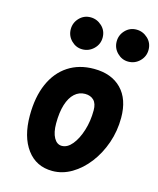

<svg xmlns="http://www.w3.org/2000/svg" viewBox="-112 -815 739 899"><g transform="rotate(15 258.0 -365.0)"><path d="M227.5 6Q149 6 104 -54.5Q59 -115 59 -218Q59 -308 87.5 -372.8Q116 -437.5 168.8 -472Q221.5 -506.5 293.5 -506.5Q378.5 -506.5 426.8 -457.2Q475 -408 475 -317.5Q475 -253.5 454.8 -195.2Q434.5 -137 399.8 -91.8Q365 -46.5 320.5 -20.2Q276 6 227.5 6ZM187.5 -214Q187.5 -170 201.8 -144.5Q216 -119 240 -119Q267 -119 290 -147Q313 -175 327.2 -220.5Q341.5 -266 341.5 -318.5Q341.5 -351 325.8 -366.8Q310 -382.5 283.5 -382.5Q254.5 -382.5 232.8 -362.8Q211 -343 199.2 -305.2Q187.5 -267.5 187.5 -214ZM438 -580.5Q407.5 -580.5 384.8 -603.2Q362 -626 362 -658Q362 -689.5 384 -712.5Q406 -735.5 438 -735.5Q469 -735.5 492.8 -713.5Q516.5 -691.5 516.5 -658Q516.5 -626 493.5 -603.2Q470.5 -580.5 438 -580.5ZM215.5 -580.5Q185 -580.5 162.2 -603.2Q139.5 -626 139.5 -658Q139.5 -689.5 161.5 -712.5Q183.5 -735.5 215.5 -735.5Q246.5 -735.5 270.2 -713.5Q294 -691.5 294 -658Q294 -626 270.8 -603.2Q247.5 -580.5 215.5 -580.5Z"/></g></svg>

Font: Edu VIC WA NT Hand Pre
Style: Regular
Weight: 400
Designer: Tina and Corey Anderson, Eben Sorkin, Mirko Velimirovic
Foundry: Google for Education
Version: Version 1.000